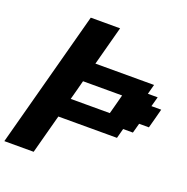

<svg xmlns="http://www.w3.org/2000/svg" viewBox="-151 -1015 1122 1154"><g transform="rotate(20 410.5 -437.5)"><path d="M0 0H187.5Q198.7 -42 220.9 -125Q243.2 -208 254.4 -250H629.4L646 -312.5H708.5L725.6 -375H788.1Q793.9 -395.5 804.9 -437.3Q815.9 -479 821.3 -500H758.8L775.9 -562.5H713.4L730 -625H355Q366.2 -667 388.4 -750Q410.6 -833 421.9 -875H234.4Q195.3 -729 117.2 -437.5Q39.1 -146 0 0ZM538.1 -375H288.1Q293.9 -396 304.9 -437.5Q315.9 -479 321.3 -500H571.3Q565.9 -479 554.9 -437.3Q543.9 -395.5 538.1 -375Z"/></g></svg>

Font: Faithful 32x
Style: SemiboldOblique
Weight: 400
Foundry: Faithful Resource Pack
Version: Version 1.0; January 27, 2023